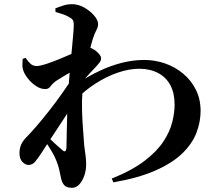

<svg xmlns="http://www.w3.org/2000/svg" viewBox="-20 -836 1040 916"><path d="M513 16Q610 -23 669.5 -68.5Q729 -114 760 -161.5Q791 -209 802 -254Q813 -299 813 -337Q813 -391 793 -429Q773 -467 734.5 -487.5Q696 -508 644 -508Q595 -508 540.5 -489Q486 -470 435 -437Q384 -404 345 -363L343 -435Q402 -473 456.5 -498.5Q511 -524 564 -537Q617 -550 668 -550Q719 -550 767 -533.5Q815 -517 853.5 -485Q892 -453 914.5 -408Q937 -363 937 -307Q937 -254 917 -202Q897 -150 849.5 -104Q802 -58 721.5 -22.5Q641 13 521 34ZM117 -49Q101 -49 87 -63.5Q73 -78 73 -105Q73 -127 80 -144Q87 -161 102 -177Q122 -197 151.5 -231Q181 -265 214 -307Q247 -349 279 -394.5Q311 -440 338 -482L344 -361Q324 -330 303 -297.5Q282 -265 260.5 -232.5Q239 -200 217.5 -167.5Q196 -135 175 -102Q161 -81 148.5 -65.5Q136 -50 117 -49ZM324 60Q297 60 286 47Q275 34 271 13Q267 -7 262.5 -27Q258 -47 249 -69Q243 -85 232 -104.5Q221 -124 208 -144Q195 -164 180 -182L191 -202Q201 -191 217.5 -174.5Q234 -158 250.5 -143.5Q267 -129 275 -122Q295 -102 297 -132Q298 -159 298.5 -205.5Q299 -252 301 -306Q303 -360 306 -410Q309 -455 313.5 -502Q318 -549 322 -591.5Q326 -634 329 -667.5Q332 -701 332 -718Q332 -734 326.5 -741.5Q321 -749 307 -756Q297 -762 281.5 -767.5Q266 -773 245 -779L244 -796Q264 -804 283 -810Q302 -816 324 -816Q354 -816 382 -800Q410 -784 429 -762Q448 -740 448 -721Q448 -707 439.5 -691.5Q431 -676 423 -651Q417 -632 409 -600Q401 -568 393.5 -529.5Q386 -491 380.5 -455Q375 -419 373 -393Q370 -352 371.5 -305Q373 -258 376.5 -214.5Q380 -171 382 -140Q386 -110 388.5 -91.5Q391 -73 391 -52Q391 -23 382 2.5Q373 28 358 44Q343 60 324 60ZM196 -411Q174 -411 152 -425.5Q130 -440 113 -461.5Q96 -483 90 -503Q86 -516 87 -529Q88 -542 88 -555L102 -560Q115 -541 126.5 -531Q138 -521 155 -521Q170 -521 199.5 -530.5Q229 -540 264 -554.5Q299 -569 330 -582.5Q361 -596 377 -605Q389 -612 398.5 -611.5Q408 -611 420 -604Q435 -597 448.5 -583Q462 -569 462 -560Q463 -549 456.5 -540Q450 -531 439 -519Q426 -505 408.5 -486.5Q391 -468 374 -448.5Q357 -429 345 -412L348 -472Q352 -480 356.5 -493Q361 -506 363 -515Q344 -507 321.5 -494.5Q299 -482 279 -469.5Q259 -457 246 -449Q231 -438 221.5 -424.5Q212 -411 196 -411Z"/></svg>

Font: Noto Serif HK ExtraLight
Style: Bold
Weight: 700
Version: Version 2.002-H1;hotconv 1.1.0;makeotfexe 2.6.0